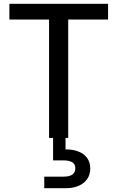

<svg xmlns="http://www.w3.org/2000/svg" viewBox="-20 -720 612 1002"><path d="M236 0V-618H29V-700H544V-618H336V0ZM211 262V202H310Q342 202 357.5 191Q373 180 373 158Q373 137 357.5 127Q342 117 310 117H257V-5H322V60Q358 59 387.5 70Q417 81 434 103.5Q451 126 451 160Q451 192 434.5 215Q418 238 390 250Q362 262 327 262Z"/></svg>

Font: DM Sans 17pt Medium
Style: Regular
Weight: 500
Version: Version 4.004;gftools[0.9.30]